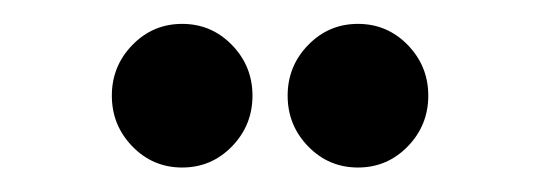

<svg xmlns="http://www.w3.org/2000/svg" viewBox="-20 -767 450 160"><path d="M236.8 -645Q219.7 -662.6 219.7 -687.3Q219.7 -711.9 236.8 -729.5Q253.9 -747.1 278.3 -747.1Q302.7 -747.1 319.8 -729.5Q336.9 -711.9 336.9 -687.3Q336.9 -662.6 319.8 -645Q302.7 -627.4 278.3 -627.4Q253.9 -627.4 236.8 -645ZM90.3 -645Q73.2 -662.6 73.2 -687.3Q73.2 -711.9 90.3 -729.5Q107.4 -747.1 131.8 -747.1Q156.2 -747.1 173.3 -729.5Q190.4 -711.9 190.4 -687.3Q190.4 -662.6 173.3 -645Q156.2 -627.4 131.8 -627.4Q107.4 -627.4 90.3 -645Z"/></svg>

Font: Nova Oval
Style: Book
Weight: 400
Version: Version 2.000